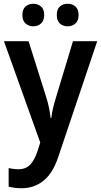

<svg xmlns="http://www.w3.org/2000/svg" viewBox="-20 -761 538 1021"><path d="M1 -542H132L225 -247Q234 -219 240 -190.5Q246 -162 249 -134H253Q256 -160 262.5 -188Q269 -216 279 -247L368 -542H497L290 73Q262 158 212.5 199Q163 240 95 240Q73 240 56.5 237.5Q40 235 26 232V133Q36 135 50 137Q64 139 78 139Q118 139 141.5 113.5Q165 88 180 41L194 -3ZM99 -681Q99 -712 116 -726.5Q133 -741 157 -741Q181 -741 198 -726.5Q215 -712 215 -681Q215 -651 198 -636Q181 -621 157 -621Q133 -621 116 -636Q99 -651 99 -681ZM282 -681Q282 -712 298.5 -726.5Q315 -741 340 -741Q364 -741 381 -726.5Q398 -712 398 -681Q398 -651 381 -636Q364 -621 340 -621Q315 -621 298.5 -636Q282 -651 282 -681Z"/></svg>

Font: Noto Sans Sinhala SemiCondensed SemiBold
Style: Regular
Weight: 600
Width: 4
Designer: Jelle Bosma - Monotype Design Team
Foundry: Monotype Imaging Inc.
Version: Version 2.006; ttfautohint (v1.8.4.7-5d5b)